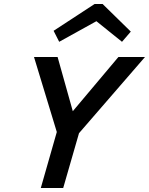

<svg xmlns="http://www.w3.org/2000/svg" viewBox="-20 -940 745 960"><path d="M572 -655H705L375 -274L296 0H184L264 -280L150 -655H268L344 -384ZM276 -731 248 -786 453 -920H493L634 -782L590 -731L462 -834Z"/></svg>

Font: Intel One Mono Medium
Style: Italic
Weight: 500
Italic angle: -16°
Monospace: yes
Designer: Fred Shallcrass
Foundry: Frere-Jones Type LLC
Version: Version 1.400;hotconv 1.1.0;makeotfexe 2.6.0;FJTRelease1.4